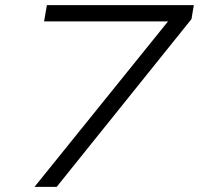

<svg xmlns="http://www.w3.org/2000/svg" viewBox="-20 -725 788 745"><path d="M114 0 661 -678 665 -642H151L162 -705H732L723 -651L200 0Z"/></svg>

Font: Nunito Sans 10pt Expanded Light
Style: Italic
Weight: 300
Width: 7
Italic angle: -9°
Designer: Vernon Adams
Foundry: Vernon Adams
Version: Version 3.101;gftools[0.9.27]